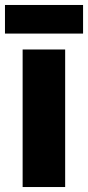

<svg xmlns="http://www.w3.org/2000/svg" viewBox="-35 -818 354 772"><path d="M299 -798H-15V-683H299ZM227 -66V-619H56V-66Z"/></svg>

Font: Noto Sans Malayalam UI Condensed Black
Style: Regular
Weight: 900
Width: 3
Designer: Jelle Bosma - Monotype Design Team
Foundry: Monotype Imaging Inc.
Version: Version 2.104